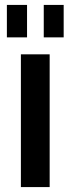

<svg xmlns="http://www.w3.org/2000/svg" viewBox="-20 -761 287 781"><path d="M182 -540V0H65V-540ZM90 -741V-609H8V-741ZM239 -741V-609H158V-741Z"/></svg>

Font: Pathway Extreme Condensed SemiBold
Style: Regular
Weight: 600
Width: 3
Version: Version 1.001;gftools[0.9.26]